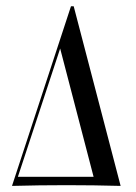

<svg xmlns="http://www.w3.org/2000/svg" viewBox="-20 -610 446 630"><path d="M19.4 0 212.9 -589.5H221.8L375.8 0Q287.9 -2.4 198.4 -2.4Q108.9 -2.4 19.4 0ZM38.7 -29.8H287.1L177.4 -450.8Z"/></svg>

Font: Playfair 144pt SemiCondensed Light
Style: Regular
Weight: 300
Width: 4
Designer: Claus Eggers Sørensen
Foundry: Claus Eggers Sørensen
Version: Version 2.203